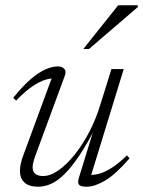

<svg xmlns="http://www.w3.org/2000/svg" viewBox="-20 -697 542 727"><path d="M279.5 -26.5 339.5 -221 346 -222Q311.5 -155 281.8 -110.2Q252 -65.5 225.5 -39Q199 -12.5 174 -1.2Q149 10 124.5 10Q90 10 72.8 -5.8Q55.5 -21.5 55.5 -49.5Q55.5 -62.5 59 -78.5Q62.5 -94.5 70.5 -115L181 -415L193.5 -400Q177 -402 154.5 -395.8Q132 -389.5 103.8 -370.8Q75.5 -352 41 -316L30 -326.5Q67 -372.5 97.8 -398.5Q128.5 -424.5 153.8 -435Q179 -445.5 198.5 -445.5Q215 -445.5 223.5 -436.2Q232 -427 225 -409L113.5 -106.5Q108.5 -92.5 106 -82Q103.5 -71.5 103.5 -63.5Q103.5 -46.5 113.8 -38.5Q124 -30.5 143 -30.5Q170.5 -30.5 201 -51.8Q231.5 -73 261.5 -110Q291.5 -147 316.8 -195Q342 -243 358.5 -296L402 -435.5H448.5L321.5 -22L314 -35Q330 -33 351.2 -38Q372.5 -43 399.8 -59.5Q427 -76 460.5 -108.5L470.5 -97.5Q417.5 -36.5 378 -13.2Q338.5 10 308.5 10Q284.5 10 278.8 2Q273 -6 279.5 -26.5ZM295.5 -511.5 427.5 -677H502L501.5 -670L317 -511.5Z"/></svg>

Font: Newsreader 24pt Light
Style: Italic
Weight: 300
Italic angle: -17°
Designer: Hugues Gentile
Foundry: Production Type
Version: Version 1.003